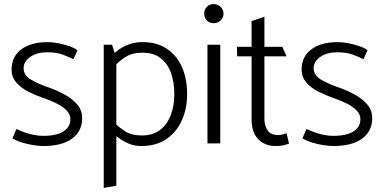

<svg xmlns="http://www.w3.org/2000/svg" viewBox="-20 -705 1885 944"><path d="M41 -25Q60 -13 87.5 -4.5Q115 4 143.5 8.5Q172 13 192 13Q285 13 334.5 -23.5Q384 -60 384 -124Q384 -163 360 -191Q336 -219 299 -239.5Q262 -260 222 -274Q171 -291 134 -312.5Q97 -334 96 -368Q96 -403 129 -425.5Q162 -448 213 -448Q258 -448 289.5 -436Q321 -424 341 -414L361 -458Q345 -470 318 -479Q291 -488 263.5 -493Q236 -498 215 -498Q133 -498 85 -462.5Q37 -427 37 -364Q37 -326 60.5 -299Q84 -272 120 -254Q156 -236 194 -223Q229 -211 259 -196Q289 -181 307.5 -162Q326 -143 326 -119Q326 -92 309.5 -73.5Q293 -55 263.5 -46Q234 -37 194 -37Q169 -37 145 -42Q121 -47 100 -54.5Q79 -62 61 -71Z M552 208V-419L531 -485H490V219ZM540 -376Q566 -406 599 -426Q632 -446 680 -446Q735 -446 769.5 -419.5Q804 -393 820.5 -347Q837 -301 837 -241Q837 -185 819.5 -139Q802 -93 767 -66Q732 -39 678 -39Q626 -39 595 -59.5Q564 -80 539 -103L519 -63Q539 -45 562.5 -27.5Q586 -10 614 1.5Q642 13 675 13Q747 13 797 -20.5Q847 -54 873.5 -112Q900 -170 900 -242Q900 -318 874.5 -375.5Q849 -433 800 -465.5Q751 -498 679 -498Q648 -498 619 -488.5Q590 -479 565 -461.5Q540 -444 520 -421Z M1063 0V-485H1000V0ZM1031 -591Q1050 -591 1064.5 -604.5Q1079 -618 1079 -638Q1079 -658 1064.5 -671.5Q1050 -685 1031 -685Q1010 -685 997 -671.5Q984 -658 984 -638Q984 -618 997 -604.5Q1010 -591 1031 -591Z M1368 -475H1280V-623L1217 -601V-475H1145L1146 -428H1217V-116Q1217 -74 1232 -45.5Q1247 -17 1273.5 -2Q1300 13 1335 13Q1348 13 1360 11.5Q1372 10 1382.5 7Q1393 4 1401 1L1389 -50Q1384 -48 1371.5 -44.5Q1359 -41 1348 -41Q1311 -41 1295.5 -64Q1280 -87 1280 -123V-428H1389Z M1467 -25Q1486 -13 1513.5 -4.5Q1541 4 1569.5 8.5Q1598 13 1618 13Q1711 13 1760.5 -23.5Q1810 -60 1810 -124Q1810 -163 1786 -191Q1762 -219 1725 -239.5Q1688 -260 1648 -274Q1597 -291 1560 -312.5Q1523 -334 1522 -368Q1522 -403 1555 -425.5Q1588 -448 1639 -448Q1684 -448 1715.5 -436Q1747 -424 1767 -414L1787 -458Q1771 -470 1744 -479Q1717 -488 1689.5 -493Q1662 -498 1641 -498Q1559 -498 1511 -462.5Q1463 -427 1463 -364Q1463 -326 1486.5 -299Q1510 -272 1546 -254Q1582 -236 1620 -223Q1655 -211 1685 -196Q1715 -181 1733.5 -162Q1752 -143 1752 -119Q1752 -92 1735.5 -73.5Q1719 -55 1689.5 -46Q1660 -37 1620 -37Q1595 -37 1571 -42Q1547 -47 1526 -54.5Q1505 -62 1487 -71Z"/></svg>

Font: Catamaran Light
Style: Regular
Weight: 300
Designer: Pria Ravichandran
Version: Version 2.000